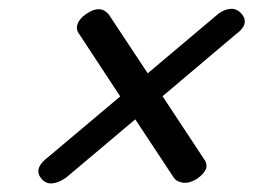

<svg xmlns="http://www.w3.org/2000/svg" viewBox="-20 -561 584 440"><path d="M75 -151.5Q55 -175 91.5 -202L255.5 -340L162.5 -481.5Q153.5 -492.5 157.5 -505.2Q161.5 -518 177.5 -529Q210 -551.5 229.5 -527.5L318.5 -393L480.5 -529.5Q495.5 -540.5 509.5 -540.8Q523.5 -541 533.5 -529.5Q553.5 -506 520 -482L352.5 -340.5L446.5 -198Q465 -175 432.5 -152Q416 -141 401 -142.2Q386 -143.5 378.5 -153.5L290 -287.5L131.5 -154Q114.5 -142 99.8 -140.8Q85 -139.5 75 -151.5Z"/></svg>

Font: Fraunces 9pt
Style: Bold Italic
Weight: 700
Italic angle: -16°
Version: Version 1.000;[b76b70a41]